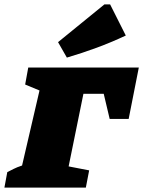

<svg xmlns="http://www.w3.org/2000/svg" viewBox="-50 -850 649 870"><path d="M579 -544 533 -311H447L420 -425H328L261 -96L354 -78L339 0H-30L-17 -70Q-3 -77 11.5 -84.5Q26 -92 50 -100L129 -440L64 -467L78 -544ZM253 -589 213 -659 423 -830H449L520 -689Q454 -658 387.5 -633.5Q321 -609 253 -589Z"/></svg>

Font: Piazzolla SC Black
Style: Italic
Weight: 900
Italic angle: -11.3°
Designer: Juan Pablo del Peral
Foundry: Huerta Tipografica
Version: Version 1.330